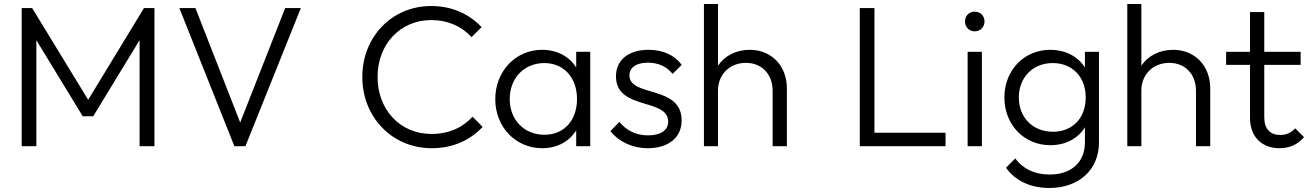

<svg xmlns="http://www.w3.org/2000/svg" viewBox="-20 -728 6540 956"><path d="M88 0H161V-528L392 -149H444L675 -528V0H749V-688H697L419 -231L140 -688H88Z M1147 0H1202L1478 -688H1400L1176 -118L953 -688H873Z M2130 10C2235 10 2321 -30 2383 -96L2333 -147C2285 -94 2216 -61 2128 -61C1973 -61 1860 -181 1860 -345C1860 -508 1973 -628 2127 -628C2211 -628 2280 -596 2328 -543L2378 -593C2316 -658 2232 -698 2127 -698C1930 -698 1784 -543 1784 -345C1784 -146 1931 10 2130 10Z M2680 10C2755 10 2815 -24 2849 -79V0H2919V-470H2849V-392C2815 -447 2753 -480 2679 -480C2547 -480 2446 -373 2446 -234C2446 -96 2547 10 2680 10ZM2518 -235C2518 -339 2590 -414 2690 -414C2787 -414 2853 -342 2853 -235C2853 -128 2788 -57 2691 -57C2590 -57 2518 -131 2518 -235Z M3205 10C3308 10 3374 -43 3374 -128C3374 -306 3114 -243 3114 -353C3114 -390 3146 -416 3206 -416C3258 -416 3301 -396 3329 -360L3374 -405C3339 -454 3280 -480 3209 -480C3108 -480 3047 -428 3047 -348C3047 -177 3307 -242 3307 -122C3307 -79 3269 -54 3207 -54C3149 -54 3101 -76 3064 -121L3019 -75C3061 -23 3128 10 3205 10Z M3827 -276V0H3898V-288C3898 -401 3821 -480 3713 -480C3645 -480 3588 -450 3555 -401V-708H3485V0H3555V-277C3555 -357 3613 -415 3694 -415C3774 -415 3827 -358 3827 -276Z M4261 0H4688V-67H4334V-688H4261Z M4798 0H4869V-470H4798ZM4785 -621C4785 -594 4805 -572 4833 -572C4862 -572 4882 -594 4882 -621C4882 -649 4862 -670 4833 -670C4805 -670 4785 -649 4785 -621Z M5205 208C5352 208 5452 117 5452 -19V-470H5382V-392C5347 -447 5285 -480 5209 -480C5079 -480 4981 -378 4981 -243C4981 -107 5079 -5 5210 -5C5286 -5 5348 -39 5382 -94V-19C5382 80 5314 141 5207 141C5129 141 5072 111 5035 61L4989 107C5035 172 5111 208 5205 208ZM5053 -243C5053 -343 5123 -414 5222 -414C5320 -414 5386 -344 5386 -243C5386 -140 5320 -72 5223 -72C5123 -72 5053 -142 5053 -243Z M5935 -276V0H6006V-288C6006 -401 5929 -480 5821 -480C5753 -480 5696 -450 5663 -401V-708H5593V0H5663V-277C5663 -357 5721 -415 5802 -415C5882 -415 5935 -358 5935 -276Z M6350 10C6404 10 6441 -9 6473 -45L6429 -89C6408 -66 6384 -56 6354 -56C6305 -56 6275 -86 6275 -143V-405H6456V-470H6275V-668H6204V-470H6085V-405H6204V-141C6204 -43 6267 10 6350 10Z"/></svg>

Font: MV Cash Light
Style: Regular
Weight: 300
Designer: Rodrigo Fuenzalida
Foundry: fragTYPE
Version: Version 1.100;Glyphs 3.1.2 (3151)